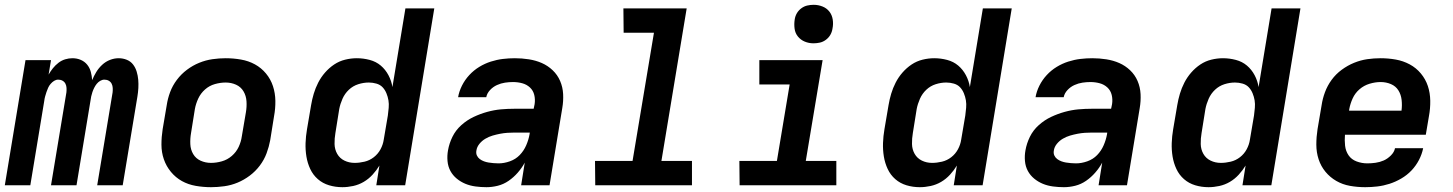

<svg xmlns="http://www.w3.org/2000/svg" viewBox="-21 -770 6041 798"><path d="M-1 0 85 -520H191L181 -460Q189 -474 199 -486.5Q209 -499 222 -509Q235 -519 250 -523.5Q265 -528 280 -528Q299 -528 315 -521Q331 -514 341.5 -501Q352 -488 356.5 -471Q361 -454 362 -437Q369 -454 379 -470.5Q389 -487 403.5 -500.5Q418 -514 436 -521Q454 -528 472 -528Q490 -528 506 -521.5Q522 -515 532 -502Q542 -489 547 -472.5Q552 -456 553.5 -439Q555 -422 554 -404Q553 -386 550 -368L489 0H383L447 -386Q448 -395 447.5 -404.5Q447 -414 443 -422Q439 -430 431 -434.5Q423 -439 413 -439Q404 -439 395.5 -434Q387 -429 381 -421.5Q375 -414 370.5 -405Q366 -396 363 -387Q360 -378 358 -369Q356 -360 355 -351L297 0H191L255 -386Q256 -395 255.5 -404.5Q255 -414 251 -422Q247 -430 239 -434.5Q231 -439 221 -439Q212 -439 204 -434Q196 -429 189.5 -421.5Q183 -414 179 -405Q175 -396 172 -387Q169 -378 166.5 -369Q164 -360 163 -351L105 0Z M856 8Q824 8 792.5 2.5Q761 -3 735 -17.5Q709 -32 689.5 -55.5Q670 -79 660 -108Q650 -137 650 -169Q650 -201 655 -233L672 -333Q676 -360 686 -387Q696 -414 714 -438Q732 -462 756 -480Q780 -498 807 -509Q834 -520 862 -524Q890 -528 917 -528Q949 -528 980.5 -522.5Q1012 -517 1038.5 -502.5Q1065 -488 1084.5 -464.5Q1104 -441 1113.5 -412Q1123 -383 1123.5 -351Q1124 -319 1118 -287L1102 -187Q1097 -160 1087 -133Q1077 -106 1059 -82Q1041 -58 1017 -40Q993 -22 966.5 -11Q940 0 911.5 4Q883 8 856 8ZM856 -93Q878 -93 901 -99.5Q924 -106 942.5 -122Q961 -138 971 -159.5Q981 -181 984 -203L1001 -303Q1005 -326 1003.5 -349Q1002 -372 991 -390.5Q980 -409 960 -418Q940 -427 917 -427Q895 -427 872 -420.5Q849 -414 831 -398Q813 -382 803 -360.5Q793 -339 789 -317L773 -217Q769 -194 770 -171Q771 -148 782 -129.5Q793 -111 813 -102Q833 -93 856 -93Z M1402 8Q1373 8 1346.5 0Q1320 -8 1300 -25.5Q1280 -43 1268.5 -67.5Q1257 -92 1252.5 -119.5Q1248 -147 1249 -175.5Q1250 -204 1255 -233L1272 -333Q1276 -357 1283 -380.5Q1290 -404 1301.5 -426.5Q1313 -449 1330 -468.5Q1347 -488 1368 -502Q1389 -516 1413.5 -522Q1438 -528 1462 -528Q1489 -528 1515.5 -521Q1542 -514 1561.5 -497.5Q1581 -481 1593.5 -457.5Q1606 -434 1610 -408L1664 -735H1784L1663 0H1543L1556 -82Q1544 -62 1527.5 -44Q1511 -26 1490.5 -14Q1470 -2 1447 3Q1424 8 1402 8ZM1453 -93Q1473 -93 1494 -98Q1515 -103 1532.5 -116.5Q1550 -130 1560.5 -149.5Q1571 -169 1574 -190L1591 -290Q1593 -306 1594.5 -322Q1596 -338 1593.5 -353Q1591 -368 1585 -382.5Q1579 -397 1569 -407.5Q1559 -418 1543.5 -422.5Q1528 -427 1512 -427Q1490 -427 1468 -420Q1446 -413 1429 -397Q1412 -381 1402.5 -359.5Q1393 -338 1389 -317L1373 -217Q1369 -194 1369.5 -171.5Q1370 -149 1380.5 -130.5Q1391 -112 1410.5 -102.5Q1430 -93 1453 -93Z M2001 8Q1978 8 1955.5 5Q1933 2 1913.5 -6Q1894 -14 1877.5 -27.5Q1861 -41 1851 -59.5Q1841 -78 1839 -100.5Q1837 -123 1841 -145Q1846 -174 1859.5 -201.5Q1873 -229 1896.5 -250Q1920 -271 1947.5 -284Q1975 -297 2004 -305Q2033 -313 2061 -315.5Q2089 -318 2118 -318H2197L2201 -337Q2204 -357 2199.5 -375.5Q2195 -394 2181.5 -406.5Q2168 -419 2149.5 -424Q2131 -429 2111 -429Q2095 -429 2078 -426.5Q2061 -424 2044.5 -416.5Q2028 -409 2015.5 -395.5Q2003 -382 2000 -366H1883Q1887 -390 1899 -414Q1911 -438 1929.5 -458Q1948 -478 1971 -492Q1994 -506 2019 -514Q2044 -522 2069 -525Q2094 -528 2119 -528Q2148 -528 2177 -523.5Q2206 -519 2231 -508Q2256 -497 2276 -478Q2296 -459 2307 -433.5Q2318 -408 2319.5 -379Q2321 -350 2316 -321L2263 0H2145L2160 -94Q2148 -72 2131 -52.5Q2114 -33 2093 -18.5Q2072 -4 2048 2Q2024 8 2001 8ZM2051 -91Q2074 -91 2098 -99.5Q2122 -108 2139 -125.5Q2156 -143 2166 -166Q2176 -189 2180 -212L2181 -219H2118Q2103 -219 2088 -218Q2073 -217 2057.5 -214Q2042 -211 2026.5 -206.5Q2011 -202 1996.5 -193.5Q1982 -185 1971.5 -172Q1961 -159 1959 -144Q1957 -133 1961 -124Q1965 -115 1973 -109Q1981 -103 1990.5 -99.5Q2000 -96 2009.5 -94.5Q2019 -93 2030 -92Q2041 -91 2051 -91Z M2855 0H2453L2452 -101H2608L2697 -634H2571L2570 -735H2833L2728 -101H2855Z M3455 0H3053L3052 -101H3208L3261 -419H3135V-520H3398L3328 -101H3455ZM3360 -590Q3341 -590 3324 -597Q3307 -604 3295.5 -618Q3284 -632 3281.5 -651Q3279 -670 3282 -689Q3284 -703 3291 -715Q3298 -727 3309.5 -735.5Q3321 -744 3334 -747Q3347 -750 3361 -750Q3380 -750 3397.5 -743Q3415 -736 3426 -722Q3437 -708 3440 -689Q3443 -670 3439 -651Q3437 -637 3430 -625Q3423 -613 3411.5 -604.5Q3400 -596 3387 -593Q3374 -590 3360 -590Z M3802 8Q3773 8 3746.5 0Q3720 -8 3700 -25.5Q3680 -43 3668.5 -67.5Q3657 -92 3652.5 -119.5Q3648 -147 3649 -175.5Q3650 -204 3655 -233L3672 -333Q3676 -357 3683 -380.5Q3690 -404 3701.5 -426.5Q3713 -449 3730 -468.5Q3747 -488 3768 -502Q3789 -516 3813.5 -522Q3838 -528 3862 -528Q3889 -528 3915.5 -521Q3942 -514 3961.5 -497.5Q3981 -481 3993.5 -457.5Q4006 -434 4010 -408L4064 -735H4184L4063 0H3943L3956 -82Q3944 -62 3927.5 -44Q3911 -26 3890.5 -14Q3870 -2 3847 3Q3824 8 3802 8ZM3853 -93Q3873 -93 3894 -98Q3915 -103 3932.5 -116.5Q3950 -130 3960.5 -149.5Q3971 -169 3974 -190L3991 -290Q3993 -306 3994.5 -322Q3996 -338 3993.5 -353Q3991 -368 3985 -382.5Q3979 -397 3969 -407.5Q3959 -418 3943.5 -422.5Q3928 -427 3912 -427Q3890 -427 3868 -420Q3846 -413 3829 -397Q3812 -381 3802.5 -359.5Q3793 -338 3789 -317L3773 -217Q3769 -194 3769.5 -171.5Q3770 -149 3780.5 -130.5Q3791 -112 3810.5 -102.5Q3830 -93 3853 -93Z M4401 8Q4378 8 4355.5 5Q4333 2 4313.5 -6Q4294 -14 4277.5 -27.5Q4261 -41 4251 -59.5Q4241 -78 4239 -100.5Q4237 -123 4241 -145Q4246 -174 4259.5 -201.5Q4273 -229 4296.5 -250Q4320 -271 4347.5 -284Q4375 -297 4404 -305Q4433 -313 4461 -315.5Q4489 -318 4518 -318H4597L4601 -337Q4604 -357 4599.5 -375.5Q4595 -394 4581.5 -406.5Q4568 -419 4549.5 -424Q4531 -429 4511 -429Q4495 -429 4478 -426.5Q4461 -424 4444.5 -416.5Q4428 -409 4415.5 -395.5Q4403 -382 4400 -366H4283Q4287 -390 4299 -414Q4311 -438 4329.5 -458Q4348 -478 4371 -492Q4394 -506 4419 -514Q4444 -522 4469 -525Q4494 -528 4519 -528Q4548 -528 4577 -523.5Q4606 -519 4631 -508Q4656 -497 4676 -478Q4696 -459 4707 -433.5Q4718 -408 4719.5 -379Q4721 -350 4716 -321L4663 0H4545L4560 -94Q4548 -72 4531 -52.5Q4514 -33 4493 -18.5Q4472 -4 4448 2Q4424 8 4401 8ZM4451 -91Q4474 -91 4498 -99.5Q4522 -108 4539 -125.5Q4556 -143 4566 -166Q4576 -189 4580 -212L4581 -219H4518Q4503 -219 4488 -218Q4473 -217 4457.5 -214Q4442 -211 4426.5 -206.5Q4411 -202 4396.5 -193.5Q4382 -185 4371.5 -172Q4361 -159 4359 -144Q4357 -133 4361 -124Q4365 -115 4373 -109Q4381 -103 4390.5 -99.5Q4400 -96 4409.5 -94.5Q4419 -93 4430 -92Q4441 -91 4451 -91Z M5002 8Q4973 8 4946.5 0Q4920 -8 4900 -25.5Q4880 -43 4868.5 -67.5Q4857 -92 4852.5 -119.5Q4848 -147 4849 -175.5Q4850 -204 4855 -233L4872 -333Q4876 -357 4883 -380.5Q4890 -404 4901.5 -426.5Q4913 -449 4930 -468.5Q4947 -488 4968 -502Q4989 -516 5013.5 -522Q5038 -528 5062 -528Q5089 -528 5115.5 -521Q5142 -514 5161.5 -497.5Q5181 -481 5193.5 -457.5Q5206 -434 5210 -408L5264 -735H5384L5263 0H5143L5156 -82Q5144 -62 5127.5 -44Q5111 -26 5090.5 -14Q5070 -2 5047 3Q5024 8 5002 8ZM5053 -93Q5073 -93 5094 -98Q5115 -103 5132.5 -116.5Q5150 -130 5160.5 -149.5Q5171 -169 5174 -190L5191 -290Q5193 -306 5194.5 -322Q5196 -338 5193.5 -353Q5191 -368 5185 -382.5Q5179 -397 5169 -407.5Q5159 -418 5143.5 -422.5Q5128 -427 5112 -427Q5090 -427 5068 -420Q5046 -413 5029 -397Q5012 -381 5002.5 -359.5Q4993 -338 4989 -317L4973 -217Q4969 -194 4969.5 -171.5Q4970 -149 4980.5 -130.5Q4991 -112 5010.5 -102.5Q5030 -93 5053 -93Z M5653 8Q5621 8 5590 2.5Q5559 -3 5533 -18Q5507 -33 5488 -56Q5469 -79 5459.5 -108Q5450 -137 5450 -169Q5450 -201 5455 -233L5472 -333Q5476 -360 5486 -387Q5496 -414 5513.5 -438Q5531 -462 5555.5 -480Q5580 -498 5607 -509Q5634 -520 5661.5 -524Q5689 -528 5717 -528Q5749 -528 5780 -522.5Q5811 -517 5838 -502.5Q5865 -488 5884.5 -464.5Q5904 -441 5913.5 -412.5Q5923 -384 5923.5 -351.5Q5924 -319 5918 -287L5905 -210H5569Q5567 -187 5569.5 -164.5Q5572 -142 5584 -124.5Q5596 -107 5617.5 -99Q5639 -91 5662 -91Q5679 -91 5696.5 -93.5Q5714 -96 5730 -103Q5746 -110 5760 -124Q5774 -138 5777 -154H5894Q5889 -129 5876.5 -105Q5864 -81 5845.5 -61.5Q5827 -42 5803 -28Q5779 -14 5754 -6Q5729 2 5703.5 5Q5678 8 5653 8ZM5586 -310H5804Q5807 -332 5804.5 -354.5Q5802 -377 5791 -394.5Q5780 -412 5760 -420.5Q5740 -429 5717 -429Q5695 -429 5671.5 -422Q5648 -415 5629.5 -399Q5611 -383 5601 -361Q5591 -339 5587 -317Z"/></svg>

Font: Iosevka Extended Oblique
Style: Bold
Weight: 700
Width: 7
Italic angle: -9°
Monospace: yes
Designer: Belleve Invis
Foundry: Belleve Invis
Version: Version 32.5.0; ttfautohint (v1.8.4)